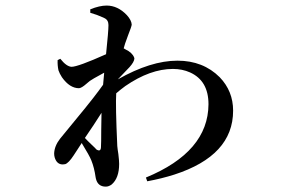

<svg xmlns="http://www.w3.org/2000/svg" viewBox="-20 -616 1040 701"><path d="M332 -70.3Q347.7 -60.5 348.6 -78.1Q349.6 -92.8 349.6 -140.6Q350.6 -181.6 350.6 -204.1Q324.2 -162.1 290 -112.3Q297.9 -103.5 315.4 -86.9Q329.1 -74.2 332 -70.3ZM309.6 -569.3V-582Q343.8 -595.7 369.1 -595.7Q410.2 -595.7 443.4 -560.5Q460 -542 460.9 -526.4Q460.9 -520.5 447.3 -486.3Q444.3 -478.5 442.4 -472.7Q436.5 -458 431.6 -439.5Q432.6 -439.5 435.1 -437.5Q437.5 -435.5 438.5 -435.5Q462.9 -423.8 469.7 -406.2Q470.7 -404.3 470.7 -402.3Q469.7 -389.6 453.1 -371.1Q438.5 -356.4 410.2 -326.2Q530.3 -394.5 627.9 -394.5Q721.7 -394.5 782.2 -334Q831.1 -283.2 831.1 -211.9Q831.1 -47.9 616.2 21.5Q570.3 36.1 517.6 45.9L512.7 32.2Q740.2 -61.5 741.2 -235.4Q741.2 -321.3 673.8 -351.6Q645.5 -364.3 611.3 -364.3Q528.3 -364.3 437.5 -301.8Q418.9 -288.1 404.3 -275.4Q401.4 -232.4 408.2 -83Q409.2 -71.3 412.1 -53.7Q415 -29.3 415 -17.6Q415 34.2 387.7 57.6Q377 65.4 366.2 65.4Q336.9 65.4 330.1 36.1Q329.1 33.2 329.1 31.2Q324.2 -3.9 313.5 -30.3Q306.6 -47.9 278.3 -93.8Q273.4 -85.9 263.7 -71.3Q253.9 -55.7 249 -48.8Q230.5 -20.5 217.8 -16.6Q212.9 -15.6 209 -15.6Q187.5 -15.6 179.7 -41Q177.7 -47.9 177.7 -55.7Q178.7 -83 199.2 -109.4Q312.5 -246.1 340.8 -285.2Q349.6 -296.9 356.4 -306.6L360.4 -350.6Q313.5 -325.2 307.6 -320.3Q302.7 -316.4 294.9 -309.6Q278.3 -294.9 268.6 -293.9Q234.4 -293.9 206.1 -334Q197.3 -347.7 193.4 -359.4Q189.5 -377.9 190.4 -396.5L200.2 -401.4Q222.7 -373 241.2 -372.1Q264.6 -372.1 367.2 -418Q376 -502 376 -524.4Q376 -543 361.3 -549.8Q359.4 -550.8 357.4 -551.8Q334 -562.5 309.6 -569.3Z"/></svg>

Font: GenYoMin JP SemiBold
Style: Regular
Weight: 600
Version: Version 1.001;PS 1;hotconv 16.6.51;makeotf.lib2.5.65220 DEVE